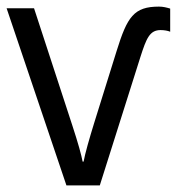

<svg xmlns="http://www.w3.org/2000/svg" viewBox="-22 -561 542 581"><path d="M179 0H280L403 -389C421 -445 431 -470 464 -470C475 -470 486 -468 493 -465V-535C483 -538 472 -541 459 -541C383 -541 363 -510 331 -407L263 -189C249 -144 235 -95 231 -72H228C224 -93 215 -126 197 -181L81 -536H-2Z"/></svg>

Font: Noto Sans Mono ExtraCondensed
Style: Regular
Weight: 400
Width: 2
Designer: Monotype Design Team
Foundry: Monotype Imaging Inc.
Version: Version 2.014